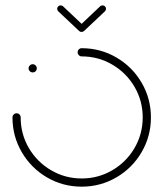

<svg xmlns="http://www.w3.org/2000/svg" viewBox="-20 -699 611 719"><path d="M87 -443Q87 -449.3 91.7 -453.9Q96.3 -458.5 102.6 -458.5Q108.9 -458.5 113.3 -453.9Q117.8 -449.3 117.8 -443Q117.8 -436.7 113.3 -432.2Q108.9 -427.8 102.6 -427.8Q96.3 -427.8 91.7 -432.2Q87 -436.7 87 -443ZM270.7 -503.3Q270.7 -509.6 275.2 -514.1Q279.6 -518.5 285.9 -518.5Q356.3 -518.5 415.9 -483.7Q475.6 -448.9 510.4 -389.3Q545.2 -329.6 545.2 -259.3Q545.2 -188.9 510.4 -129.3Q475.6 -69.6 415.9 -34.8Q356.3 0 285.9 0Q215.2 0 155.7 -34.8Q96.3 -69.6 61.5 -129.3Q26.7 -188.9 26.7 -259.3Q26.7 -265.6 31.3 -270.2Q35.9 -274.8 42.2 -274.8Q48.5 -274.8 53 -270.2Q57.4 -265.6 57.4 -259.3Q57.4 -197 88.1 -144.6Q118.9 -92.2 171.3 -61.5Q223.7 -30.7 285.9 -30.7Q348.1 -30.7 400.6 -61.5Q453 -92.2 483.7 -144.6Q514.4 -197 514.4 -259.3Q514.4 -321.5 483.7 -373.9Q453 -426.3 400.6 -457Q348.1 -487.8 285.9 -487.8Q279.6 -487.8 275.2 -492.4Q270.7 -497 270.7 -503.3ZM194.1 -666.3Q194.1 -671.5 198 -675.2Q201.9 -678.9 207 -678.9Q211.9 -678.9 215.9 -675.6L294.4 -601.5Q298.5 -597.4 298.5 -591.9Q298.5 -586.7 294.6 -583Q290.7 -579.3 285.6 -579.3Q280.4 -579.3 276.7 -582.6L198.1 -656.7Q194.1 -660.7 194.1 -666.3ZM364.1 -678.9Q369.3 -678.9 373.1 -675.2Q377 -671.5 377 -666.3Q377 -660.7 373 -656.7L295.2 -583.3L277.4 -601.9L355.2 -675.6Q359.3 -678.9 364.1 -678.9Z"/></svg>

Font: 26F Galaxy Sans Ultra Light
Style: Regular
Weight: 200
Designer: C₂₉H₂₅N₃O₅
Version: Version 1.100